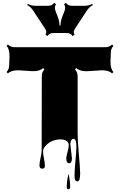

<svg xmlns="http://www.w3.org/2000/svg" viewBox="-20 -986 854 1361"><path d="M359.4 -752Q328.6 -752 317.9 -731L302.7 -738.8Q309.6 -752.9 308.1 -762.2Q306.6 -771.5 297.9 -785.2L214.4 -912.1Q198.2 -936.5 172.9 -950.2L177.2 -958.5Q201.7 -944.8 232.4 -944.8H319.8Q349.6 -944.8 363.8 -965.8L377 -956.5Q363.3 -935.5 373.5 -908.2L391.1 -862.3Q401.9 -834 401.9 -805.7H409.2Q409.2 -835.4 419.4 -862.3L437.5 -908.2Q447.8 -935.5 434.1 -956.5L447.3 -965.8Q461.4 -944.8 491.2 -944.8H578.6Q608.9 -944.8 633.3 -958.5L638.2 -950.2Q612.8 -936.5 596.7 -912.1L513.2 -785.2Q504.4 -771.5 502.9 -762.2Q501.5 -752.9 508.3 -738.8L493.2 -731Q482.4 -752 451.7 -752ZM44.9 -523.9 47.4 -586.4Q47.4 -640.1 26.4 -660.6L36.1 -670.4Q55.7 -651.4 84.5 -651.4H725.6Q755.4 -651.4 774.4 -670.4L784.2 -660.6Q765.6 -642.1 765.6 -611.8L763.2 -549.3Q763.2 -496.6 784.2 -475.6L774.4 -465.3Q752.4 -487.8 703.1 -487.8L595.2 -481Q543.9 -481 521.5 -503.4L511.2 -493.7Q530.3 -475.1 530.3 -444.8V-39.6Q530.3 11.2 539.3 111.8Q548.3 212.4 548.3 244.1Q548.3 299.8 528.3 299.8Q508.3 299.8 508.3 260.3Q508.3 220.7 514.9 153.1Q521.5 85.4 521.5 51.3Q521.5 -2 500.5 -2Q490.2 -2 484.4 10.3Q478.5 22.5 478.5 34.2L489.7 136.2Q489.7 171.4 469.7 171.4Q459.5 171.4 454.6 161.1Q449.7 150.9 449.7 137.2Q449.7 123.5 458.5 92.5Q467.3 61.5 467.3 42Q467.3 22.5 450.4 12.2Q433.6 2 408 2Q382.3 2 354.7 12.2Q327.1 22.5 306.2 44.2Q285.2 65.9 285.2 87.2Q285.2 108.4 291.7 138.7Q298.3 168.9 298.3 189.2Q298.3 209.5 280.3 209.5Q259.8 209.5 259.8 187.7Q259.8 166 267.6 132.8Q275.4 99.6 275.4 83V-43.9Q276.4 -311.5 276.4 -444.8Q276.4 -475.6 294.9 -493.7L285.2 -503.4Q263.7 -481.4 213.9 -481.4L108.9 -487.8Q58.6 -487.8 36.1 -465.3L26.4 -475.6Q44.9 -494.1 44.9 -523.9ZM465.8 245.1Q477.5 298.8 477.5 338.4Q477.5 355.5 465.3 355.5Q453.1 355.5 453.1 339.8Q453.1 295.9 465.8 245.1Z"/></svg>

Font: Nosifer
Style: Regular
Weight: 400
Version: Version 001.002